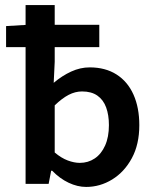

<svg xmlns="http://www.w3.org/2000/svg" viewBox="-20 -726 612 758"><path d="M320 12Q286 12 251 -4.5Q216 -21 186 -52H182L172 0H81V-706H196V-482L192 -399Q225 -427 261 -443.5Q297 -460 334 -460Q396 -460 440 -432Q484 -404 507 -352.5Q530 -301 530 -232Q530 -156 500.5 -101.5Q471 -47 423 -17.5Q375 12 320 12ZM295 -83Q328 -83 354 -100.5Q380 -118 395 -151.5Q410 -185 410 -232Q410 -272 399 -302Q388 -332 364.5 -348.5Q341 -365 304 -365Q277 -365 251 -351.5Q225 -338 196 -310V-124Q222 -102 247.5 -92.5Q273 -83 295 -83ZM4 -540V-623L87 -628H372V-540Z"/></svg>

Font: Source Sans 3 SemiBold
Style: Regular
Weight: 600
Designer: Paul D. Hunt
Foundry: Adobe
Version: Version 3.046;hotconv 1.0.118;makeotfexe 2.5.65603